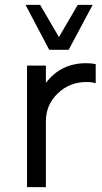

<svg xmlns="http://www.w3.org/2000/svg" viewBox="-20 -770 420 790"><path d="M262.5 -565H182.5L85 -750H145L222.5 -617.5L300 -750H361.2ZM335 -510Q357.5 -510 373.8 -506.2V-427.5Q358.8 -432.5 335 -432.5Q266.2 -432.5 217.5 -385.6Q168.8 -338.8 168.8 -271.2V0H91.2V-500H168.8V-428.8Q230 -510 335 -510Z"/></svg>

Font: Now Alt
Style: Regular
Weight: 400
Designer: Alfredo Marco Pradil
Foundry: Alfredo Marco Pradil
Version: Version 1.002;PS 001.002;hotconv 1.0.88;makeotf.lib2.5.64775